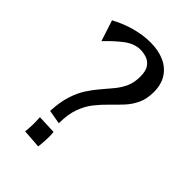

<svg xmlns="http://www.w3.org/2000/svg" viewBox="-223 -854 956 956"><g transform="rotate(45 255.0 -376.0)"><path d="M220 -149 146 -162Q149 -227 164 -273.5Q179 -320 201.5 -354.5Q224 -389 248.5 -417Q273 -445 294.5 -471.5Q316 -498 329.5 -528.5Q343 -559 343 -600Q343 -641 328 -661.5Q313 -682 291 -689Q269 -696 249 -696Q206 -696 164.5 -664.5Q123 -633 81 -588L45 -699Q99 -728 153.5 -742.5Q208 -757 258 -757Q315 -757 357 -738Q399 -719 422 -682.5Q445 -646 445 -594Q445 -545 428.5 -510Q412 -475 386.5 -447.5Q361 -420 332.5 -392.5Q304 -365 278 -332.5Q252 -300 236 -256Q220 -212 220 -149ZM229 5 130 -2Q133 -28 133.5 -53Q134 -78 132 -104L232 -100Q235 -78 233.5 -48Q232 -18 229 5Z"/></g></svg>

Font: Marhey Light Light
Style: Regular
Weight: 300
Version: Version 1.000